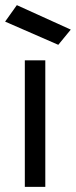

<svg xmlns="http://www.w3.org/2000/svg" viewBox="-20 -731 297 751"><path d="M77.1 0V-495.1H157.2V0ZM208 -555.7 0 -646.5 45.9 -710.9 256.8 -615.2Z"/></svg>

Font: Puritan
Style: Regular
Weight: 400
Version: 2.0a